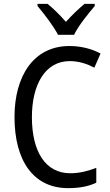

<svg xmlns="http://www.w3.org/2000/svg" viewBox="-20 -963 567 993"><path d="M280 -783H363C385 -829 436 -892 470 -932V-943H417C383 -914 356 -889 321 -850C290 -885 255 -920 226 -943H174V-932C210 -889 257 -828 280 -783ZM341 -647C389 -647 432 -632 468 -613L500 -686C454 -711 398 -725 339 -725C152 -725 55 -567 55 -358C55 -130 154 10 332 10C392 10 437 1 478 -18V-95C436 -79 393 -67 343 -67C216 -67 145 -178 145 -357C145 -523 212 -647 341 -647Z"/></svg>

Font: Noto Sans Oriya Cond
Style: Regular
Weight: 400
Width: 3
Designer: Amélie Bonet and Sol Matas
Foundry: Google LLC
Version: Version 2.006